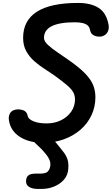

<svg xmlns="http://www.w3.org/2000/svg" viewBox="-20 -948 742 1275"><path d="M266 0Q173 0 112.2 -39Q51.5 -78 40 -145.5Q34.5 -172 45.2 -193.5Q56 -215 84 -220Q106.5 -224.5 132.5 -216.5Q158.5 -208.5 164.5 -176.5Q169 -156.5 202.5 -142.5Q236 -128.5 290 -128.5Q343.5 -128.5 386 -149.8Q428.5 -171 453.2 -207Q478 -243 478 -287.5Q478 -315 465.8 -336.5Q453.5 -358 423.5 -383.5Q393.5 -409 340.5 -447.5Q311.5 -468 276 -490.5Q240.5 -513 208 -541.5Q175.5 -570 154.5 -607.8Q133.5 -645.5 133.5 -696.5Q133.5 -812 225 -870.2Q316.5 -928.5 498 -928.5Q584 -928.5 635.5 -895.2Q687 -862 701 -783Q705.5 -758 695.5 -737Q685.5 -716 659 -707Q636 -701 609.2 -710.2Q582.5 -719.5 577 -752Q574 -768.5 562.2 -779Q550.5 -789.5 529.2 -794.8Q508 -800 476.5 -800Q374.5 -800 323.2 -774Q272 -748 272 -696.5Q272 -674.5 297.8 -650.2Q323.5 -626 361.2 -601Q399 -576 435 -550Q509 -498.5 547.2 -458Q585.5 -417.5 599.5 -380.8Q613.5 -344 613.5 -303Q613.5 -238 587.5 -182.8Q561.5 -127.5 514.2 -86.5Q467 -45.5 403.8 -22.8Q340.5 0 266 0ZM227 306.5Q197 306.5 174.8 294Q152.5 281.5 153 255.5Q153.5 228 169 216.5Q184.5 205 214.5 205H244.5Q286 205 298.5 189.8Q311 174.5 313.5 156Q317 133 308.5 113.8Q300 94.5 289 81Q271.5 58.5 254.5 41Q237.5 23.5 212 0.5Q196 -14 201.8 -27Q207.5 -40 224.2 -48Q241 -56 257 -56Q279 -56 294.8 -49.2Q310.5 -42.5 324.5 -29.5Q340.5 -14 352.2 0Q364 14 375.2 28.2Q386.5 42.5 400 59.5Q419 83 427.8 109Q436.5 135 433.5 173.5Q430.5 216 404 245.8Q377.5 275.5 338.8 291Q300 306.5 258.5 306.5Z"/></svg>

Font: Edu VIC WA NT Hand Pre
Style: Regular
Weight: 400
Designer: Tina and Corey Anderson, Eben Sorkin, Mirko Velimirovic
Foundry: Google for Education
Version: Version 1.000